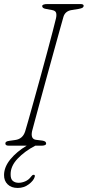

<svg xmlns="http://www.w3.org/2000/svg" viewBox="-21 -720 434 949"><path d="M137.5 -71.5Q129.5 -33 156.5 -29L188.5 -25Q207.5 -22 207 -10.5Q207 -5 200.5 -2.5Q194 0 186.5 0H153.5Q101.5 27 66.5 63.8Q31.5 100.5 31.5 140.5Q31 164.5 42.2 174Q53.5 183.5 71 183.5Q87 183.5 104 176.2Q121 169 133 152.5Q139 144 145 144Q153.5 143.5 150.5 154.5Q145 173 121.2 191Q97.5 209 66.5 209Q35 209 16.8 191.2Q-1.5 173.5 -1 144.5Q-0.5 105 30.5 67.2Q61.5 29.5 111 0H22Q5.5 0 5.5 -10.5Q4.5 -21.5 25.5 -24L54 -28Q91.5 -33 103.5 -71Q107 -82 118.2 -121.5Q129.5 -161 145.2 -217.8Q161 -274.5 178.5 -338Q196 -401.5 212 -461.2Q228 -521 239.8 -566.2Q251.5 -611.5 256 -630.5Q259.5 -647.5 256 -657.5Q252.5 -667.5 235.5 -670.5L208 -675.5Q187.5 -678.5 187.5 -690Q188 -700 214.5 -700H376.5Q392.5 -700 392.5 -691.5Q392.5 -685.5 387.2 -682Q382 -678.5 368 -676L334 -670.5Q301 -665.5 292.5 -636.5Q286.5 -615.5 273.5 -568.8Q260.5 -522 243.8 -461.5Q227 -401 209.5 -337Q192 -273 176.5 -216.2Q161 -159.5 150.5 -120.2Q140 -81 137.5 -71.5Z"/></svg>

Font: Fraunces 72pt SuperSoft Thin
Style: Italic
Weight: 100
Italic angle: -16°
Version: Version 1.000;[b76b70a41]